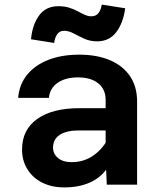

<svg xmlns="http://www.w3.org/2000/svg" viewBox="-20 -804 690 836"><path d="M445 0 440 -108V-369Q440 -415 408 -441Q376 -467 320 -467Q265 -467 231 -443.5Q197 -420 193 -378H59Q64 -437 98.5 -479Q133 -521 191 -543.5Q249 -566 325 -566Q402 -566 458.5 -542Q515 -518 546 -472.5Q577 -427 577 -361V0ZM260 12Q205 12 163.5 -9Q122 -30 99 -67.5Q76 -105 76 -153Q76 -239 142 -286Q208 -333 326 -333H455V-236H322Q270 -236 240.5 -217Q211 -198 211 -161Q211 -134 232.5 -116Q254 -98 292 -98Q343 -98 383 -124.5Q423 -151 449 -197L464 -102Q438 -45 386 -16.5Q334 12 260 12ZM216 -617 115 -633Q121 -697 150.5 -737Q180 -777 234 -777Q261 -777 281.5 -770.5Q302 -764 318.5 -755Q335 -746 349.5 -739.5Q364 -733 377 -733Q399 -733 409.5 -748Q420 -763 423 -784L525 -768Q517 -705 486.5 -664.5Q456 -624 403 -624Q372 -624 347 -635.5Q322 -647 300.5 -658.5Q279 -670 259 -670Q239 -670 228.5 -654Q218 -638 216 -617Z"/></svg>

Font: Azeret Mono Thin SemiBold
Style: Regular
Weight: 600
Version: Version 1.002